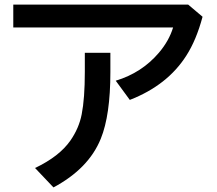

<svg xmlns="http://www.w3.org/2000/svg" viewBox="-20 -775 950 840"><path d="M38.1 -754.9H803.2L866.2 -701.7Q838.9 -599.6 794.9 -531.2Q712.4 -401.9 547.9 -337.9L486.3 -421.9Q600.1 -456.1 675.3 -544.4Q719.7 -596.7 737.3 -654.8H38.1ZM351.1 -543.9H462.9V-460Q462.9 -271 420.9 -168Q367.7 -37.1 213.9 44.9L133.3 -40Q239.3 -90.3 288.1 -160.2Q325.7 -214.4 337.4 -274.9Q351.1 -344.2 351.1 -460.9Z"/></svg>

Font: FORM UDPGothic
Style: Bold
Weight: 700
Foundry: Pronama LLC
Version: Version 1.051